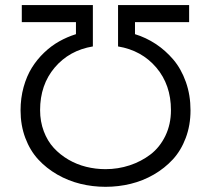

<svg xmlns="http://www.w3.org/2000/svg" viewBox="-20 -720 822 748"><path d="M64.9 -700.2H341.8V-539.1Q250 -523.9 193.1 -456.8Q136.2 -389.6 136.2 -291Q136.2 -246.6 150.6 -208.5Q165 -170.4 189.5 -143.8Q213.9 -117.2 246.6 -98.1Q279.3 -79.1 315.9 -70.1Q352.5 -61 391.1 -61Q439.9 -61 485.1 -75.9Q530.3 -90.8 566.4 -118.4Q602.5 -146 624.3 -190.9Q646 -235.8 646 -291Q646 -389.6 588.9 -456.8Q531.7 -523.9 439.9 -539.1V-700.2H716.8V-633.8H505.9V-586.9Q548.8 -573.7 586.7 -548.8Q624.5 -523.9 655.3 -487.8Q686 -451.7 704.1 -400.6Q722.2 -349.6 722.2 -290Q722.2 -231.9 703.6 -182.6Q685.1 -133.3 653.3 -98.9Q621.6 -64.5 579.3 -40Q537.1 -15.6 489.3 -3.9Q441.4 7.8 391.1 7.8Q340.8 7.8 293.2 -3.9Q245.6 -15.6 203.1 -40Q160.6 -64.5 128.9 -98.9Q97.2 -133.3 78.6 -182.6Q60.1 -231.9 60.1 -290Q60.1 -337.9 72 -380.9Q84 -423.8 104.2 -456.3Q124.5 -488.8 152.1 -515.1Q179.7 -541.5 210.7 -558.8Q241.7 -576.2 275.9 -586.9V-633.8H64.9Z"/></svg>

Font: LT Superior
Style: Regular
Weight: 400
Designer: Daniel Lyons
Foundry: LyonsType
Version: Version 1.000